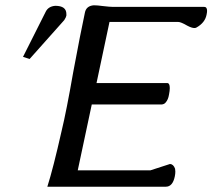

<svg xmlns="http://www.w3.org/2000/svg" viewBox="-20 -706 803 726"><path d="M301 -658Q306 -684 335 -686Q348 -686 370 -683Q396 -680 406 -680H752Q763 -680 763 -665Q763 -659 761 -650Q755 -620 723 -602Q720 -600 715 -600Q705 -600 688 -609Q664 -623 654 -623Q654 -623 653 -623H394L345 -392H612Q622 -392 622 -373Q622 -363 619 -348Q616 -329 606 -318Q601 -312 592 -311H327L274 -62H549L623 -86Q636 -85 642 -68Q643 -63 643 -57Q643 -49 641 -39Q633 0 607 0H159Q181 -69 213 -211Q231 -285 257 -434Q271 -509 282 -565Q293 -621 301 -658ZM153 -662Q163 -682 189 -684Q231 -684 231 -653Q231 -650 231 -647Q230 -641 223 -630L92 -483L67 -491Z"/></svg>

Font: New Athena Unicode
Style: Italic
Weight: 400
Designer: J. Rusten 1997; rev. by R. Hancock 2001, 2002, rev. by D. Mastronarde 2002-2019
Foundry: Society for Classical Studies (formerly American Philological Association)
Version: Version 5.008